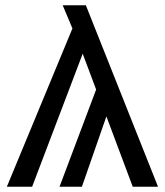

<svg xmlns="http://www.w3.org/2000/svg" viewBox="-20 -709 626 729"><path d="M580 0H484L384 -267L291 0H206L345 -369L294 -505L102 0H6L255 -601L218 -689H306Z"/></svg>

Font: Fira Sans
Style: Regular
Weight: 400
Designer: Carrois Corporate & Edenspiekermann AG
Foundry: Carrois Corporate GbR & Edenspiekermann AG
Version: Version 4.106;PS 004.106;hotconv 1.0.70;makeotf.lib2.5.58329